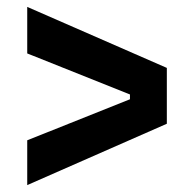

<svg xmlns="http://www.w3.org/2000/svg" viewBox="-20 -610 563 557"><path d="M59 -73V-203L357 -322V-336L59 -455V-590L464 -413V-251Z"/></svg>

Font: Bricolage Grotesque 12pt SemiBold
Style: Regular
Weight: 600
Designer: Mathieu Triay
Foundry: Atelier Triay
Version: Version 1.001; ttfautohint (v1.8.4.7-5d5b);gftools[0.9.33.de